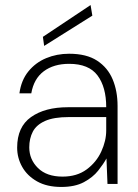

<svg xmlns="http://www.w3.org/2000/svg" viewBox="-20 -729 546 761"><path d="M223 12Q166 12 127 -10Q88 -32 68 -67.5Q48 -103 48 -144Q48 -226 103 -265Q158 -304 249 -304H401Q401 -384 366.5 -430Q332 -476 254 -476Q193 -476 153.5 -446.5Q114 -417 104 -359H57Q64 -411 92.5 -446Q121 -481 163 -498.5Q205 -516 254 -516Q323 -516 365 -488.5Q407 -461 426.5 -414.5Q446 -368 446 -309V0H406L402 -101Q390 -79 369 -52.5Q348 -26 312.5 -7Q277 12 223 12ZM228 -29Q285 -29 323.5 -57.5Q362 -86 381.5 -128.5Q401 -171 401 -212V-265H253Q193 -265 158.5 -249.5Q124 -234 110 -207Q96 -180 96 -145Q96 -97 130.5 -63Q165 -29 228 -29ZM155 -547 150 -583 339 -709 346 -667Z"/></svg>

Font: DM Sans ExtraLight
Style: Regular
Weight: 200
Designer: Colophon Foundry, Jonny Pinhorn
Foundry: Colophon Foundry
Version: Version 4.004; ttfautohint (v1.8.4.7-5d5b)